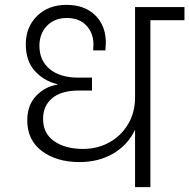

<svg xmlns="http://www.w3.org/2000/svg" viewBox="-20 -769 778 789"><path d="M738 -686H598V0H535V-236Q506 -174 446 -138.5Q386 -103 307 -103Q213 -103 152.5 -148Q92 -193 92 -275Q92 -337 129 -375.5Q166 -414 216 -421V-423Q161 -436 123.5 -477Q86 -518 86 -587Q86 -658 132.5 -703.5Q179 -749 253 -749Q328 -749 371.5 -706Q415 -663 415 -593L413 -562H363L364 -587Q364 -633 335 -664Q306 -695 255 -695Q203 -695 172.5 -662.5Q142 -630 142 -581Q142 -520 184.5 -485Q227 -450 302 -450H358V-397H304Q232 -397 194.5 -365.5Q157 -334 157 -281Q157 -220 203 -188.5Q249 -157 321 -157Q381 -157 429.5 -184Q478 -211 506.5 -259Q535 -307 535 -369V-740H738Z"/></svg>

Font: Fz Poppins Light
Style: Regular
Weight: 300
Designer: Ninad Kale (Devanagari), Jonny Pinhorn (Latin)
Foundry: Indian Type Foundry
Version: Vit hóa bi Vntype.Com & FontZin.Com